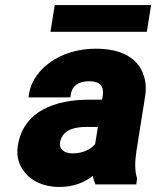

<svg xmlns="http://www.w3.org/2000/svg" viewBox="-20 -731 619 761"><path d="M51 -155C47 -131 48 -109 55 -89C75 -32 131 10 216 10C270 10 314 -7 348 -34C349 -23 355 -10 358 0H520L523 -22V-25C514 -54 514 -88 521 -134L555 -348C560 -379 558 -407 550 -431C528 -501 461 -538 360 -538C289 -538 227 -518 180 -485C142 -458 104 -416 95 -358L93 -345H259L261 -358C266 -391 292 -409 332 -409C378 -409 393 -389 387 -350L385 -336H335C200 -336 73 -292 51 -155ZM180 -605H562L579 -711H197ZM218 -166C225 -210 264 -228 323 -228H368L357 -160C340 -139 308 -123 268 -123C234 -123 214 -140 218 -166Z"/></svg>

Font: Asimov Pro
Style: UltObl
Weight: 900
Designer: Google
Version: Version 2.000980; 2014